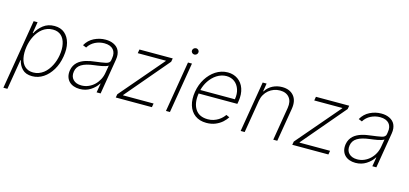

<svg xmlns="http://www.w3.org/2000/svg" viewBox="-73 -1252 4254 1996"><g transform="rotate(15 2054.0 -253.5)"><path d="M136 -545.5H178.3L158.4 -423.7H163.7Q191.1 -476.9 240.4 -515.3Q290.1 -553.6 360.4 -553.6Q426.8 -553.6 469.5 -517.4Q512.4 -480.8 529.1 -418.3Q545.8 -355.8 531.6 -271.3Q517.8 -188.2 480.1 -125.4Q460.9 -93.4 437.7 -68.2Q414.4 -43 387.4 -25.2Q360.4 -7.5 330.3 2Q300.1 11.4 267.4 11.4Q197.8 11.4 160.2 -27.3Q122.9 -65.7 112.6 -119H108.3L54.3 204.5H11ZM133.2 -147Q138.8 -119.3 150.2 -97.5Q161.6 -75.6 178.4 -60.4Q195.3 -45.1 217.7 -36.9Q240.1 -28.8 267.8 -28.8Q299.7 -28.8 327.2 -39.1Q354.8 -49.4 377.7 -66.9Q400.6 -84.5 419 -108.3Q437.5 -132.1 451.3 -159.1Q465.2 -186.1 474.4 -215Q483.7 -244 488.3 -271.7Q494 -306.1 494.1 -336.6Q494.3 -367.2 488.3 -394.9Q482.6 -422.2 471.4 -444.1Q460.2 -465.9 443.4 -481.4Q426.5 -496.8 403.9 -505Q381.4 -513.1 353 -513.1Q320.7 -513.1 293.1 -503.2Q265.6 -493.3 242.7 -475.9Q219.8 -458.5 201.5 -435Q183.2 -411.6 169.6 -384.8Q155.9 -358 146.8 -329Q137.8 -300.1 133.2 -271.7Q122.2 -202.1 133.2 -147Z M632.1 -150.2Q637.1 -179 649.3 -201Q661.6 -223 679.2 -239.2Q696.7 -255.3 718.6 -266.7Q740.4 -278.1 764.7 -285.5Q789.1 -293 814.8 -297.6Q840.6 -302.2 865.8 -305Q898.1 -308.9 924.4 -313Q950.6 -317.1 971.9 -321.4Q1015.3 -329.9 1019.9 -361.2L1023.4 -383.9Q1028.8 -413.7 1023.6 -437.7Q1018.5 -461.6 1003.6 -478.5Q988.6 -495.4 964.3 -504.6Q940 -513.8 907 -513.8Q881.4 -513.8 856.2 -508Q831 -502.1 808.1 -490.6Q785.2 -479 766 -461.8Q746.8 -444.6 733.7 -421.9L696 -437.1Q729 -496.1 787.6 -524.9Q846.2 -553.6 909.4 -553.6Q933.9 -553.6 955.6 -549.4Q977.3 -545.1 997.5 -535.5Q1017 -526.3 1032.1 -512.3Q1047.2 -498.2 1056.3 -479Q1065.3 -459.9 1068.2 -435.4Q1071 -410.9 1066.1 -381L1002.8 0H959.5L976.2 -98.4H973Q945.3 -53.3 894.2 -20.6Q843.8 11.7 778.8 11.7Q743.6 11.7 714 1.1Q684.3 -9.6 664.1 -30.2Q643.8 -50.8 634.9 -81Q626.1 -111.2 632.1 -150.2ZM698.2 -60.7Q729.4 -28.4 786.9 -28.4Q827.4 -28.4 862.9 -43.9Q898.4 -59.3 926 -85.8Q953.5 -112.2 971.8 -147.2Q990.1 -182.2 996.1 -221.2L1009.9 -301.5Q999.3 -293.7 980.3 -288Q961.3 -282.3 940.2 -278.2Q919 -274.1 898.6 -271.3Q878.2 -268.5 864.3 -266.7Q819.2 -261.4 785.5 -251.8Q751.8 -242.2 728.5 -227.8Q705.3 -213.4 692.3 -193.9Q679.3 -174.4 675.1 -148.8Q666.2 -93.4 698.2 -60.7Z M1165.8 0 1172.6 -36.6 1569.2 -500.4 1570 -504.3H1267.4L1274.5 -545.5H1632.8L1626.1 -508.2L1233.3 -45.1L1232.6 -41.2H1561.8L1554.7 0Z M1796.9 -545.5H1839.8L1748.9 0H1706ZM1804.7 -678.3Q1805 -684.7 1808.1 -690.5Q1811.1 -696.4 1816.1 -700.8Q1821 -705.3 1827.4 -707.9Q1833.8 -710.6 1840.6 -710.6Q1848.4 -710.6 1854.9 -707.7Q1861.5 -704.9 1866.1 -700.1Q1870.7 -695.3 1873 -688.7Q1875.4 -682.2 1874.6 -674.7Q1874.3 -668.3 1871.3 -662.5Q1868.3 -656.6 1863.3 -652.2Q1858.3 -647.7 1852.1 -645.1Q1845.9 -642.4 1838.8 -642.4Q1831.3 -642.4 1824.8 -645.2Q1818.2 -648.1 1813.6 -652.9Q1808.9 -657.7 1806.5 -664.2Q1804 -670.8 1804.7 -678.3Z M1946 -270.2Q1959.5 -351.9 2000 -415.8Q2018.8 -445.3 2042.8 -470.5Q2066.8 -495.7 2095.2 -514.2Q2123.6 -532.7 2156.4 -543.1Q2189.3 -553.6 2225.5 -553.6Q2286.9 -553.6 2333.1 -521.7Q2356.2 -505.7 2373.4 -482.8Q2390.6 -459.9 2400.7 -430.6Q2410.9 -401.3 2413.2 -365.9Q2415.5 -330.6 2408.7 -290.1L2403.8 -263.1H1987.2Q1970.9 -158.7 2011.7 -93.8Q2052.9 -28.8 2147.4 -28.8Q2180.4 -28.8 2208.5 -37.8Q2236.5 -46.9 2258.7 -60.7Q2280.9 -74.6 2297.2 -91.1Q2313.6 -107.6 2323.5 -122.5L2359.4 -106.5Q2351.2 -93.4 2339.5 -79.7Q2327.8 -66.1 2312.5 -51.8Q2281.6 -24.1 2239 -6.4Q2196.4 11.4 2142 11.4Q2068.9 11.4 2019.5 -25.2Q1995 -43.3 1978 -68.7Q1960.9 -94.1 1951.5 -125.4Q1942.1 -156.6 1940.7 -193.2Q1939.3 -229.8 1946 -270.2ZM1995 -302.6H2366.8Q2377.1 -361.9 2361.2 -409.4Q2353.3 -433.2 2340.2 -452.4Q2327.1 -471.6 2309.3 -485.1Q2291.5 -498.6 2269.4 -505.9Q2247.2 -513.1 2221.2 -513.1Q2192.8 -513.1 2166.7 -504.6Q2140.6 -496.1 2117.5 -481.4Q2094.5 -466.6 2074.6 -446.4Q2054.7 -426.1 2039.1 -402.7Q2023.4 -379.3 2012.3 -353.7Q2001.1 -328.1 1995 -302.6Z M2509.9 0 2600.9 -545.5H2643.1L2628.9 -459.2H2633.2Q2647.4 -482.2 2666.9 -499.8Q2686.4 -517.4 2709.5 -529.1Q2732.6 -540.8 2758.3 -546.7Q2784.1 -552.6 2810.7 -552.6Q2893.1 -552.6 2936.1 -501.1Q2979 -449.6 2964.1 -359.7L2904.1 0H2860.8L2920.5 -358Q2931.8 -429.3 2898.8 -470.2Q2865.1 -512.4 2797.6 -512.4Q2763.1 -512.4 2732.1 -500.9Q2701 -489.3 2676.3 -468.6Q2651.6 -447.8 2634.8 -418.5Q2617.9 -389.2 2611.9 -353.7L2553.3 0Z M3065.3 0 3072.1 -36.6 3468.8 -500.4 3469.5 -504.3H3166.9L3174 -545.5H3532.3L3525.6 -508.2L3132.8 -45.1L3132.1 -41.2H3461.3L3454.2 0Z M3599.8 -150.2Q3604.8 -179 3617 -201Q3629.3 -223 3646.8 -239.2Q3664.4 -255.3 3686.3 -266.7Q3708.1 -278.1 3732.4 -285.5Q3756.7 -293 3782.5 -297.6Q3808.2 -302.2 3833.5 -305Q3865.8 -308.9 3892 -313Q3918.3 -317.1 3939.6 -321.4Q3983 -329.9 3987.6 -361.2L3991.1 -383.9Q3996.4 -413.7 3991.3 -437.7Q3986.2 -461.6 3971.2 -478.5Q3956.3 -495.4 3932 -504.6Q3907.7 -513.8 3874.6 -513.8Q3849.1 -513.8 3823.9 -508Q3798.7 -502.1 3775.7 -490.6Q3752.8 -479 3733.7 -461.8Q3714.5 -444.6 3701.3 -421.9L3663.7 -437.1Q3696.7 -496.1 3755.3 -524.9Q3813.9 -553.6 3877.1 -553.6Q3901.6 -553.6 3923.3 -549.4Q3945 -545.1 3965.2 -535.5Q3984.7 -526.3 3999.8 -512.3Q4014.9 -498.2 4024 -479Q4033 -459.9 4035.9 -435.4Q4038.7 -410.9 4033.7 -381L3970.5 0H3927.2L3943.9 -98.4H3940.7Q3913 -53.3 3861.9 -20.6Q3811.4 11.7 3746.4 11.7Q3711.3 11.7 3681.6 1.1Q3652 -9.6 3631.7 -30.2Q3611.5 -50.8 3602.6 -81Q3593.8 -111.2 3599.8 -150.2ZM3665.8 -60.7Q3697.1 -28.4 3754.6 -28.4Q3795.1 -28.4 3830.6 -43.9Q3866.1 -59.3 3893.6 -85.8Q3921.2 -112.2 3939.5 -147.2Q3957.7 -182.2 3963.8 -221.2L3977.6 -301.5Q3967 -293.7 3948 -288Q3929 -282.3 3907.8 -278.2Q3886.7 -274.1 3866.3 -271.3Q3845.9 -268.5 3832 -266.7Q3786.9 -261.4 3753.2 -251.8Q3719.5 -242.2 3696.2 -227.8Q3672.9 -213.4 3660 -193.9Q3647 -174.4 3642.8 -148.8Q3633.9 -93.4 3665.8 -60.7Z"/></g></svg>

Font: Inter P Extra Light
Style: Italic
Weight: 200
Italic angle: 9.39999°
Designer: Rasmus Andersson
Foundry: rsms
Version: Version 3.018;git-588b23468